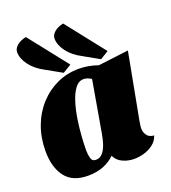

<svg xmlns="http://www.w3.org/2000/svg" viewBox="-145 -891 906 1018"><g transform="rotate(-20 308.5 -382.0)"><path d="M178 20Q91 20 50 -34Q9 -88 9 -179Q9 -255 33 -319Q57 -383 100.5 -430.5Q144 -478 201 -504Q258 -530 324 -530Q377 -530 431 -511L602 -532L532 -160Q531 -152 529 -140Q527 -128 527 -118Q527 -98 539 -80.5Q551 -63 579 -61Q570 -33 547 -15Q524 3 495 11.5Q466 20 438 20Q404 20 373.5 6Q343 -8 330 -37Q304 -11 266 4.5Q228 20 178 20ZM245 -45Q269 -45 284.5 -64Q300 -83 308.5 -110Q317 -137 321 -161L372 -455Q360 -463 349 -466.5Q338 -470 329 -470Q301 -470 281 -443.5Q261 -417 247.5 -374Q234 -331 226.5 -282Q219 -233 216 -187Q213 -141 213 -109Q213 -87 218.5 -66Q224 -45 245 -45ZM453 -537 364 -587Q314 -613 286 -650.5Q258 -688 258 -724Q258 -744 277 -760.5Q296 -777 328 -784L500 -566ZM242 -537 153 -587Q103 -613 75 -650.5Q47 -688 47 -724Q47 -744 66 -760.5Q85 -777 118 -784L290 -566Z"/></g></svg>

Font: Sansita Swashed Black
Style: Regular
Weight: 900
Designer: Pablo Cosgaya
Foundry: Omnibus-Type
Version: Version 1.003; ttfautohint (v1.8.3)